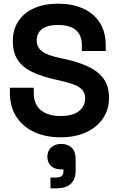

<svg xmlns="http://www.w3.org/2000/svg" viewBox="-20 -734 646 1046"><path d="M309 14Q228 14 166 -15Q104 -44 69 -98Q34 -152 34 -228V-256H164V-228Q164 -165 203 -133.5Q242 -102 309 -102Q377 -102 410.5 -129Q444 -156 444 -198Q444 -227 427.5 -245Q411 -263 379.5 -274.5Q348 -286 303 -296L280 -301Q208 -317 156.5 -341.5Q105 -366 77.5 -406Q50 -446 50 -510Q50 -574 80.5 -619.5Q111 -665 166.5 -689.5Q222 -714 297 -714Q372 -714 430.5 -688.5Q489 -663 522.5 -612.5Q556 -562 556 -486V-456H426V-486Q426 -526 410.5 -550.5Q395 -575 366 -586.5Q337 -598 297 -598Q237 -598 208.5 -575.5Q180 -553 180 -514Q180 -488 193.5 -470Q207 -452 234 -440Q261 -428 303 -419L326 -414Q401 -398 456.5 -373Q512 -348 543 -307Q574 -266 574 -202Q574 -138 541.5 -89.5Q509 -41 449.5 -13.5Q390 14 309 14ZM255 292V233H285Q308 233 317 224Q326 215 326 195V189H313Q278 189 258 170Q238 151 238 120Q238 88 259 69Q280 50 314 50Q349 50 370.5 70.5Q392 91 392 130V198Q392 243 365.5 267.5Q339 292 288 292Z"/></svg>

Font: Space Grotesk Light
Style: Bold
Weight: 700
Version: Version 2.000